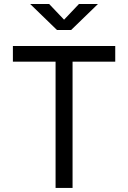

<svg xmlns="http://www.w3.org/2000/svg" viewBox="-20 -918 626 938"><path d="M251.5 0H334.5V-616.7H543V-693.4H43V-616.7H251.5ZM258.3 -771.5H327.6L458.5 -898.4H365.7L293 -821.8L220.2 -898.4H127.4Z"/></svg>

Font: Cascadia Code SemiLight
Style: Regular
Weight: 350
Monospace: yes
Designer: Aaron Bell
Foundry: Saja Typeworks
Version: Version 2404.023